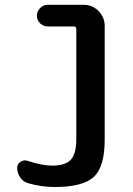

<svg xmlns="http://www.w3.org/2000/svg" viewBox="-20 -750 540 780"><path d="M93.8 -5.9Q74.2 -11.7 62 -29.3Q49.8 -46.9 49.8 -68.4Q49.8 -84 63.5 -92.8Q77.1 -101.6 91.8 -96.7Q151.4 -77.1 192.4 -77.1Q245.1 -77.1 267.6 -101.1Q290 -125 290 -185.5V-631.8Q290 -642.6 279.3 -642.6H173.8Q156.2 -642.6 143.1 -655.3Q129.9 -668 129.9 -686Q129.9 -704.1 143.1 -717.3Q156.2 -730.5 173.8 -730.5H320.3Q355.5 -730.5 380.4 -705.1Q405.3 -679.7 405.3 -644.5V-181.6Q405.3 -72.3 360.8 -31.2Q316.4 9.8 202.1 9.8Q147.5 9.8 93.8 -5.9Z"/></svg>

Font: Rounded-X Mgen+ 1mn medium
Style: Regular
Weight: 500
Designer: [Source Han Sans]
Ryoko NISHIZUKA  (kana & ideographs); Paul D. Hunt (Latin, Greek & Cyrillic); Wenlong ZHANG  (bopomofo
Version: Version 1.059.20150602